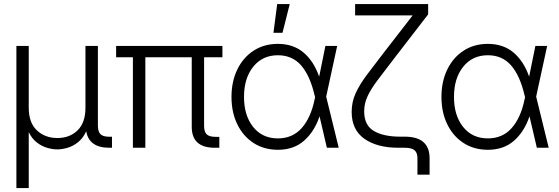

<svg xmlns="http://www.w3.org/2000/svg" viewBox="-20 -748 2829 972"><path d="M63 204.1V-515.6H125.5V-202.6Q125.5 -127 166.7 -88.1Q208 -49.3 270.5 -49.3Q333 -49.3 372.8 -88.1Q412.6 -127 412.6 -202.6V-515.6H475.6V-112.8Q475.6 -81.5 488.8 -68.6Q502 -55.7 533.7 -55.7H546.9V0H533.7Q430.7 0 416.5 -83.5Q400.9 -48.8 375.7 -28.6Q350.6 -8.3 322.5 0Q294.4 8.3 270 8.3Q245.6 8.3 218.3 0.2Q190.9 -7.8 166.3 -26.9Q141.6 -45.9 125.5 -79.1V204.1Z M1066.9 0Q950.7 0 950.7 -106V-458H715.8V0H652.8V-458H567.9V-515.6H1106V-458H1013.2V-111.8Q1013.2 -80.6 1026.4 -67.9Q1039.6 -55.2 1072.3 -55.2H1090.3V0Z M1386.7 10.3Q1316.9 10.3 1263.9 -23.9Q1210.9 -58.1 1181.4 -118.7Q1151.9 -179.2 1151.9 -257.3Q1151.9 -335.4 1181.4 -396.2Q1210.9 -457 1263.9 -491.5Q1316.9 -525.9 1386.7 -525.9Q1464.8 -525.9 1516.8 -481.9Q1568.8 -438 1595.7 -359.9L1627.4 -515.6H1687L1631.3 -258.8L1694.8 0H1634.8L1597.7 -159.2Q1571.8 -82 1519.5 -35.9Q1467.3 10.3 1386.7 10.3ZM1575.2 -255.9 1571.8 -268.6Q1548.8 -366.2 1504.2 -417.2Q1459.5 -468.3 1386.7 -468.3Q1308.6 -468.3 1262 -410.2Q1215.3 -352.1 1215.3 -257.3Q1215.3 -163.1 1261.7 -105.2Q1308.1 -47.4 1386.7 -47.4Q1460.9 -47.4 1507.3 -99.6Q1553.7 -151.9 1572.8 -245.1ZM1364.3 -582 1383.3 -727.5H1446.8L1410.2 -582Z M2093.3 136.2V53.2Q2093.3 24.9 2078.4 12.5Q2063.5 0 2028.8 0H1996.6Q1889.2 0 1824.7 -45.4Q1760.3 -90.8 1760.3 -181.6Q1760.3 -232.4 1781 -277.3Q1801.8 -322.3 1840.1 -372.8Q1878.4 -423.3 1929.7 -490.2L1997.1 -577.1Q2015.1 -600.1 2033 -623.5Q2050.8 -647 2068.8 -669.9H1777.8V-727.5H2147.5V-675.3L1973.1 -449.2Q1925.3 -386.7 1891.8 -342.5Q1858.4 -298.3 1841.1 -261.5Q1823.7 -224.6 1823.7 -184.1Q1823.7 -113.8 1872.6 -85Q1921.4 -56.2 2004.9 -56.2H2028.8Q2154.8 -56.2 2154.8 53.2V136.2Z M2449.7 10.3Q2379.9 10.3 2326.9 -23.9Q2273.9 -58.1 2244.4 -118.7Q2214.8 -179.2 2214.8 -257.3Q2214.8 -335.4 2244.4 -396.2Q2273.9 -457 2326.9 -491.5Q2379.9 -525.9 2449.7 -525.9Q2527.8 -525.9 2579.8 -481.9Q2631.8 -438 2658.7 -359.9L2690.4 -515.6H2750L2694.3 -258.8L2757.8 0H2697.8L2660.6 -159.2Q2634.8 -82 2582.5 -35.9Q2530.3 10.3 2449.7 10.3ZM2638.2 -255.9 2634.8 -268.6Q2611.8 -366.2 2567.1 -417.2Q2522.5 -468.3 2449.7 -468.3Q2371.6 -468.3 2325 -410.2Q2278.3 -352.1 2278.3 -257.3Q2278.3 -163.1 2324.7 -105.2Q2371.1 -47.4 2449.7 -47.4Q2523.9 -47.4 2570.3 -99.6Q2616.7 -151.9 2635.7 -245.1Z"/></svg>

Font: Inter Display Light
Style: Regular
Weight: 300
Designer: Rasmus Andersson
Foundry: rsms
Version: Version 4.000;git-a52131595